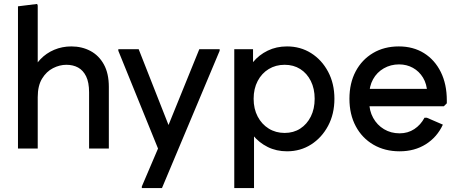

<svg xmlns="http://www.w3.org/2000/svg" viewBox="-20 -752 2320 972"><path d="M71 0V-720L168 -732L171 -724V-368L139 -377Q154 -420 184 -451.5Q214 -483 254.5 -500Q295 -517 341 -517Q395 -517 438 -494Q481 -471 506 -425.5Q531 -380 531 -312V0H431V-284Q431 -335 416 -365.5Q401 -396 375.5 -410Q350 -424 316 -424Q282 -424 248.5 -407Q215 -390 193 -354Q171 -318 171 -260V0Z M698 200V192L780 0L816 -77L989 -503H1092V-495L800 200ZM780 0 579 -495V-503H682L856 -61V0Z M1433 14Q1379 14 1335 -8Q1291 -30 1261 -67Q1231 -104 1218 -149V-355Q1231 -401 1261 -437.5Q1291 -474 1335 -495.5Q1379 -517 1433 -517Q1501 -517 1555 -483Q1609 -449 1641 -389Q1673 -329 1673 -252Q1673 -175 1641 -115Q1609 -55 1555 -20.5Q1501 14 1433 14ZM1166 200V-503H1261V-336L1241 -252L1266 -168V200ZM1421 -79Q1466 -79 1500 -101Q1534 -123 1553.5 -162Q1573 -201 1573 -252Q1573 -303 1553.5 -342Q1534 -381 1500 -402.5Q1466 -424 1421 -424Q1376 -424 1340.5 -402.5Q1305 -381 1284.5 -342Q1264 -303 1264 -252Q1264 -201 1284.5 -162Q1305 -123 1340.5 -101Q1376 -79 1421 -79Z M2003 14Q1928 14 1870.5 -19.5Q1813 -53 1781 -113Q1749 -173 1749 -252Q1749 -331 1780.5 -390.5Q1812 -450 1868.5 -483.5Q1925 -517 1999 -517Q2072 -517 2126.5 -483Q2181 -449 2211.5 -387.5Q2242 -326 2242 -244V-229L2227 -214H1800V-302H2194L2143 -282Q2141 -327 2121.5 -359Q2102 -391 2070.5 -408.5Q2039 -426 2000 -426Q1958 -426 1923 -406Q1888 -386 1868.5 -350.5Q1849 -315 1849 -268V-238Q1849 -192 1869 -155.5Q1889 -119 1924 -98Q1959 -77 2003 -77Q2045 -77 2077.5 -98.5Q2110 -120 2129 -156H2141L2222 -121Q2193 -58 2136 -22Q2079 14 2003 14Z"/></svg>

Font: Fustat SemiBold
Style: Regular
Weight: 600
Designer: Mohamed Gaber, Khaled Hosny, Laura Garcia Mut
Foundry: Kief Type Foundry, Alif Type Foundry, Hard Type Foundry
Version: Version 1.007